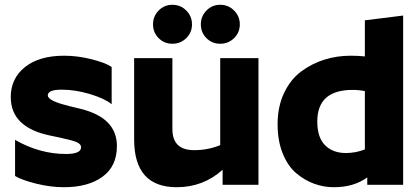

<svg xmlns="http://www.w3.org/2000/svg" viewBox="-20 -773 1756 803"><path d="M316 -318Q469 -281 469 -162Q469 -78 409 -34Q349 10 247 10Q191 10 131 -5Q71 -20 43 -37V-188Q146 -129 256 -129Q319 -129 319 -157Q319 -171 299.5 -179Q280 -187 228 -198L190 -206Q25 -240 25 -367Q25 -445 84.5 -492.5Q144 -540 248 -540Q304 -540 362 -525.5Q420 -511 447 -493V-337Q418 -361 356.5 -379.5Q295 -398 238 -398Q180 -398 180 -374Q180 -351 268 -330Q270 -329 271.5 -328.5Q273 -328 275 -328Z M1061 0H911V-63Q830 10 719 10Q541 10 541 -190V-530H701V-233Q701 -145 792 -145Q850 -145 901 -166V-530H1061ZM759 -613.5Q735 -590 701 -590Q667 -590 643.5 -613.5Q620 -637 620 -671Q620 -705 643.5 -729Q667 -753 701 -753Q735 -753 759 -729Q783 -705 783 -671Q783 -637 759 -613.5ZM959 -613.5Q935 -590 901 -590Q867 -590 843.5 -613.5Q820 -637 820 -671Q820 -705 843.5 -729Q867 -753 901 -753Q935 -753 959 -729Q983 -705 983 -671Q983 -637 959 -613.5Z M1455 -397Q1307 -397 1307 -265Q1307 -198 1339.5 -165.5Q1372 -133 1427 -133Q1467 -133 1506 -148V-392Q1481 -397 1455 -397ZM1516 0V-31Q1460 10 1376 10Q1334 10 1294 -4.5Q1254 -19 1219 -48.5Q1184 -78 1162.5 -131Q1141 -184 1141 -253Q1141 -327 1168 -384Q1195 -441 1239.5 -474Q1284 -507 1336.5 -523.5Q1389 -540 1446 -540Q1479 -540 1506 -537V-688L1666 -708V0Z"/></svg>

Font: Roundo
Style: Bold
Weight: 700
Designer: Namrata Goyal (Gurmukhi), Shiva Nallaperumal (Latin)
Foundry: Indian Type Foundry
Version: Version 1.000;PS 1.0;hotconv 1.0.88;makeotf.lib2.5.647800